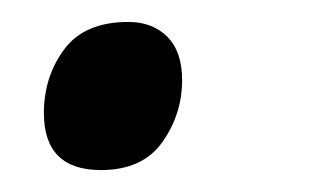

<svg xmlns="http://www.w3.org/2000/svg" viewBox="-20 -141 296 175"><path d="M72 14Q20 14 20 -38Q20 -71 38.5 -96Q57 -121 97 -121Q119 -121 132.5 -107.5Q146 -94 146 -68Q146 -37 128 -11.5Q110 14 72 14Z"/></svg>

Font: BC Sans
Style: Italic
Weight: 400
Italic angle: -12°
Designer: Monotype Design Team
Designer: Province of B.C.
Foundry: Monotype Imaging Inc.
Version: Version 2.000;GOOG;noto-source:20170915:90ef993387c0